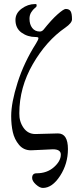

<svg xmlns="http://www.w3.org/2000/svg" viewBox="-20 -734 374 944"><path d="M35 -163Q35 -229 66.5 -328Q98 -427 157 -520Q169 -539 169 -547Q169 -552 155 -552Q116 -552 86 -573.5Q56 -595 56 -636Q56 -669 86.5 -691.5Q117 -714 152 -714Q155 -714 156 -714Q157 -714 158.5 -713Q160 -712 160 -710Q160 -708 160 -704Q160 -701 151 -694Q142 -687 133.5 -673.5Q125 -660 125 -642Q125 -614 138.5 -596.5Q152 -579 176 -579Q186 -579 194 -588Q233 -637 263 -663.5Q293 -690 303 -690Q320 -690 327 -679Q334 -668 334 -639Q334 -621 301 -598Q208 -534 141.5 -419Q75 -304 75 -177Q74 -137 95.5 -106Q117 -75 154 -75Q159 -75 209 -76.5Q259 -78 265 -78Q314 -78 314 -1Q314 71 275.5 130.5Q237 190 191 190Q175 190 156.5 173Q138 156 138 141Q138 118 160 118Q211 118 245 88Q279 58 279 26Q279 0 240 0Q233 0 188 2.5Q143 5 132 5Q96 5 73.5 -22Q51 -49 43 -84.5Q35 -120 35 -163Z"/></svg>

Font: EB Garamond 08
Style: Regular
Weight: 400
Version: Version 0.016 ; ttfautohint (v1.5)